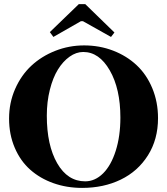

<svg xmlns="http://www.w3.org/2000/svg" viewBox="-20 -896 809 929"><path d="M238.3 -717.3 221.2 -740.7 361.3 -876H392.6L533.7 -738.8L517.1 -717.3L381.3 -793.5H371.6ZM377.4 13.2Q302.7 13.2 238.3 -9.8Q173.8 -32.7 126.2 -75Q78.6 -117.2 51.3 -181.2Q23.9 -245.1 23.9 -322.3Q23.9 -398.9 53.2 -465.6Q82.5 -532.2 131.8 -578.1Q181.2 -624 247.6 -650.1Q314 -676.3 387.2 -676.3Q461.9 -676.3 527.6 -650.9Q593.3 -625.5 641.4 -580.3Q689.5 -535.2 717 -468.8Q744.6 -402.3 744.6 -324.2Q744.6 -221.7 695.8 -144.3Q647 -66.9 564.2 -26.9Q481.4 13.2 377.4 13.2ZM392.1 -18.6Q439.9 -18.6 478.8 -57.1Q517.6 -95.7 540 -166.5Q562.5 -237.3 562.5 -327.1Q562.5 -466.3 511.2 -555.4Q460 -644.5 382.8 -644.5Q348.6 -644.5 316.7 -621.8Q284.7 -599.1 260.3 -559.6Q235.8 -520 221.2 -461.7Q206.5 -403.3 206.5 -336.4Q206.5 -193.4 256.8 -106Q307.1 -18.6 392.1 -18.6Z"/></svg>

Font: Elstob 14pt
Style: Bold
Weight: 700
Designer: Peter S. Baker
Version: Version 1.015